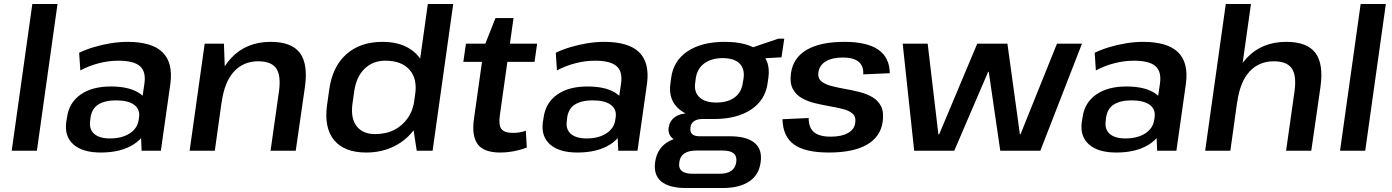

<svg xmlns="http://www.w3.org/2000/svg" viewBox="-20 -760 7018 968"><path d="M270 -740 166 0H39L143 -740Z M686 -188 708 -338Q717 -399 685.5 -426.5Q654 -454 577 -454Q529 -454 479.5 -441.5Q430 -429 385 -405L379 -494Q412 -510 453.5 -522.5Q495 -535 539 -542Q583 -549 622 -549Q746 -549 799.5 -496.5Q853 -444 839 -338L791 0H694ZM488 9Q396 9 350 -32Q304 -73 314 -145L318 -169Q328 -242 386 -283Q444 -324 539 -324Q639 -324 690.5 -284.5Q742 -245 732 -173L729 -148Q719 -74 654.5 -32.5Q590 9 488 9ZM534 -62Q595 -62 634 -87.5Q673 -113 679 -155L681 -168Q687 -209 656.5 -231.5Q626 -254 565 -254Q509 -254 475.5 -233Q442 -212 436 -164L435 -153Q428 -109 454.5 -85.5Q481 -62 534 -62Z M1387 -303Q1397 -381 1372 -416Q1347 -451 1282 -451Q1207 -451 1159.5 -399Q1112 -347 1098 -247L1038 -171L1048 -239Q1071 -389 1147 -469Q1223 -549 1345 -549Q1450 -549 1492 -493Q1534 -437 1517 -319L1471 0H1344ZM1012 -540H1109L1115 -372L1063 0H936Z M1826 9Q1716 9 1664.5 -53.5Q1613 -116 1629 -231L1640 -309Q1656 -424 1726 -486.5Q1796 -549 1908 -549Q1986 -549 2039.5 -518Q2093 -487 2117 -430Q2141 -373 2130 -295L2124 -249Q2113 -171 2072.5 -113Q2032 -55 1968.5 -23Q1905 9 1826 9ZM1871 -84Q1926 -84 1967.5 -105Q2009 -126 2036 -165Q2063 -204 2070 -258L2073 -283Q2085 -363 2044.5 -408.5Q2004 -454 1923 -454Q1860 -454 1818.5 -414Q1777 -374 1766 -301L1757 -237Q1747 -165 1777.5 -124.5Q1808 -84 1871 -84ZM2056 -163 2137 -740H2265L2161 0H2081Z M2502 9Q2421 9 2389.5 -31.5Q2358 -72 2369 -157L2421 -525L2478 -669H2569L2500 -178Q2493 -129 2508 -109.5Q2523 -90 2567 -90Q2582 -90 2598.5 -92.5Q2615 -95 2631 -101L2636 -16Q2617 -9 2594.5 -3Q2572 3 2548 6Q2524 9 2502 9ZM2329 -540H2688L2675 -448H2316Z M3089 -188 3111 -338Q3120 -399 3088.5 -426.5Q3057 -454 2980 -454Q2932 -454 2882.5 -441.5Q2833 -429 2788 -405L2782 -494Q2815 -510 2856.5 -522.5Q2898 -535 2942 -542Q2986 -549 3025 -549Q3149 -549 3202.5 -496.5Q3256 -444 3242 -338L3194 0H3097ZM2891 9Q2799 9 2753 -32Q2707 -73 2717 -145L2721 -169Q2731 -242 2789 -283Q2847 -324 2942 -324Q3042 -324 3093.5 -284.5Q3145 -245 3135 -173L3132 -148Q3122 -74 3057.5 -32.5Q2993 9 2891 9ZM2937 -62Q2998 -62 3037 -87.5Q3076 -113 3082 -155L3084 -168Q3090 -209 3059.5 -231.5Q3029 -254 2968 -254Q2912 -254 2878.5 -233Q2845 -212 2839 -164L2838 -153Q2831 -109 2857.5 -85.5Q2884 -62 2937 -62Z M3580 -160Q3465 -160 3406.5 -207.5Q3348 -255 3360 -340L3364 -369Q3376 -455 3447.5 -502Q3519 -549 3634 -549Q3750 -549 3808 -502Q3866 -455 3854 -369L3850 -340Q3838 -255 3766.5 -207.5Q3695 -160 3580 -160ZM3439 188Q3354 188 3314 155Q3274 122 3283 57Q3292 -7 3340 -40Q3388 -73 3475 -73H3659Q3744 -73 3784 -40Q3824 -7 3815 57Q3807 122 3757 155Q3707 188 3623 188ZM3608 116Q3684 116 3692 57Q3696 28 3679 13.5Q3662 -1 3624 -1H3491Q3413 -1 3405 57Q3395 117 3474 116ZM3433 -45Q3390 -45 3368.5 -64.5Q3347 -84 3351 -117Q3356 -150 3382.5 -169.5Q3409 -189 3454 -189H3584L3580 -160H3521Q3495 -160 3479 -149Q3463 -138 3461 -117Q3458 -95 3469.5 -84Q3481 -73 3507 -73H3567L3564 -45ZM3591 -243Q3649 -243 3684 -269Q3719 -295 3725 -343L3729 -366Q3735 -414 3708 -440.5Q3681 -467 3623 -467Q3567 -467 3531 -440.5Q3495 -414 3488 -366L3485 -343Q3478 -296 3506.5 -269.5Q3535 -243 3591 -243ZM3745 -511 3904 -565H3934L3920 -471L3738 -461Z M4159 9Q4039 9 3983 -31.5Q3927 -72 3925 -159L4057 -165Q4057 -116 4084 -93.5Q4111 -71 4168 -71Q4223 -71 4255.5 -89.5Q4288 -108 4292 -142Q4296 -171 4279 -186.5Q4262 -202 4231 -210Q4200 -218 4162.5 -224.5Q4125 -231 4088 -240Q4051 -249 4021.5 -266Q3992 -283 3976.5 -313Q3961 -343 3968 -392Q3979 -469 4047.5 -509Q4116 -549 4238 -549Q4351 -549 4408 -509.5Q4465 -470 4466 -391L4332 -385Q4335 -427 4309 -448.5Q4283 -470 4230 -470Q4176 -470 4144 -451Q4112 -432 4106 -396Q4102 -367 4119.5 -351.5Q4137 -336 4168 -327.5Q4199 -319 4236 -312.5Q4273 -306 4310 -297Q4347 -288 4377 -271Q4407 -254 4422 -224Q4437 -194 4430 -145Q4419 -70 4350.5 -30.5Q4282 9 4159 9Z M4531 -540H4657L4711 -83H4715L4907 -540H5059L5122 -83H5125L5309 -540H5435L5225 0H5023L4965 -398H4962L4791 0H4589Z M5806 -188 5828 -338Q5837 -399 5805.5 -426.5Q5774 -454 5697 -454Q5649 -454 5599.5 -441.5Q5550 -429 5505 -405L5499 -494Q5532 -510 5573.5 -522.5Q5615 -535 5659 -542Q5703 -549 5742 -549Q5866 -549 5919.5 -496.5Q5973 -444 5959 -338L5911 0H5814ZM5608 9Q5516 9 5470 -32Q5424 -73 5434 -145L5438 -169Q5448 -242 5506 -283Q5564 -324 5659 -324Q5759 -324 5810.5 -284.5Q5862 -245 5852 -173L5849 -148Q5839 -74 5774.5 -32.5Q5710 9 5608 9ZM5654 -62Q5715 -62 5754 -87.5Q5793 -113 5799 -155L5801 -168Q5807 -209 5776.5 -231.5Q5746 -254 5685 -254Q5629 -254 5595.5 -233Q5562 -212 5556 -164L5555 -153Q5548 -109 5574.5 -85.5Q5601 -62 5654 -62Z M6507 -303Q6517 -381 6492 -416Q6467 -451 6402 -451Q6327 -451 6279.5 -399Q6232 -347 6218 -247L6158 -171L6168 -239Q6191 -389 6267 -469Q6343 -549 6465 -549Q6570 -549 6612 -493Q6654 -437 6637 -319L6591 0H6464ZM6160 -740H6287L6235 -372L6183 0H6056Z M6967 -740 6863 0H6736L6840 -740Z"/></svg>

Font: Pathway Extreme 8pt Thin 12pt SemiBold
Style: Italic
Weight: 600
Italic angle: -8°
Version: Version 1.001;gftools[0.9.26]